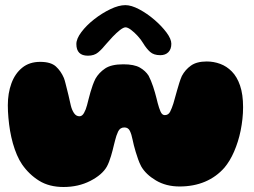

<svg xmlns="http://www.w3.org/2000/svg" viewBox="-20 -722 991 748"><path d="M227.5 6.5Q171.5 6.5 132.2 -18Q93 -42.5 66 -81.5Q55 -97.5 46 -118.5Q37 -139.5 30.2 -163.5Q23.5 -187.5 19.2 -212.5Q15 -237.5 12.8 -263Q10.5 -288.5 10.5 -312Q10.5 -359 24.5 -397.2Q38.5 -435.5 66.5 -458.2Q94.5 -481 136.5 -481Q178 -481 197.8 -463Q217.5 -445 229 -418Q232.5 -408.5 235.2 -397.2Q238 -386 241 -374.2Q244 -362.5 246.8 -350.8Q249.5 -339 251.8 -328.8Q254 -318.5 256 -310.5Q260 -294 268.2 -281.5Q276.5 -269 289.5 -269Q300 -269 307.2 -281.8Q314.5 -294.5 319 -312Q322 -323 325.2 -336.2Q328.5 -349.5 332.5 -363.2Q336.5 -377 341.2 -390.2Q346 -403.5 352 -415.5Q365.5 -439 389.5 -455.2Q413.5 -471.5 460.5 -471.5Q502.5 -471.5 524.8 -458.8Q547 -446 559 -427Q563.5 -418.5 568 -407.5Q572.5 -396.5 576.5 -384.8Q580.5 -373 583.8 -361.2Q587 -349.5 589.8 -338.8Q592.5 -328 594.5 -320Q599.5 -301 605.5 -287.2Q611.5 -273.5 622 -273.5Q636 -273.5 642.8 -286.8Q649.5 -300 655.5 -319Q658.5 -329 662 -342Q665.5 -355 669.8 -369.8Q674 -384.5 678.5 -399Q683 -413.5 688.5 -426Q701.5 -450.5 724 -466.5Q746.5 -482.5 785.5 -482.5Q812.5 -482.5 837.8 -473.2Q863 -464 883.2 -443.5Q903.5 -423 915.2 -388.8Q927 -354.5 927 -304.5Q927 -281.5 924.5 -258.5Q922 -235.5 917.5 -213.2Q913 -191 906.5 -170.5Q900 -150 892 -131.5Q884 -113 874.5 -97.2Q865 -81.5 854.5 -69Q823 -33 778.8 -14.2Q734.5 4.5 679.5 4.5Q627 4.5 587.5 -19Q548 -42.5 530 -74Q523 -87.5 518 -101.8Q513 -116 508.8 -129.8Q504.5 -143.5 501.5 -156Q498.5 -168.5 496.5 -178Q492.5 -198.5 486 -212Q479.5 -225.5 464.5 -225.5Q447.5 -225.5 440 -209.2Q432.5 -193 428.5 -175.5Q426.5 -168 424 -158Q421.5 -148 418.8 -136.8Q416 -125.5 412.5 -114.2Q409 -103 405 -92.2Q401 -81.5 396 -72.5Q378 -41 331.8 -17.2Q285.5 6.5 227.5 6.5ZM322.5 -505Q277.5 -505 277.5 -550.5Q277.5 -571 297 -597Q316.5 -623 346.8 -646.8Q377 -670.5 409.8 -686.2Q442.5 -702 468.5 -702Q491.5 -702 522.2 -685.8Q553 -669.5 581.5 -645Q610 -620.5 628.8 -595.2Q647.5 -570 647.5 -551.5Q647.5 -530.5 636 -518.8Q624.5 -507 604.5 -507Q579 -507 564.8 -519.8Q550.5 -532.5 537.5 -554Q529.5 -567.5 516.5 -581.8Q503.5 -596 490.5 -605.8Q477.5 -615.5 469 -615.5Q461 -615.5 447.2 -604.8Q433.5 -594 419 -578.8Q404.5 -563.5 393.5 -550.5Q377.5 -530.5 362.2 -517.8Q347 -505 322.5 -505Z"/></svg>

Font: Gluten Thin ExtraBold
Style: Regular
Weight: 800
Version: Version 1.300